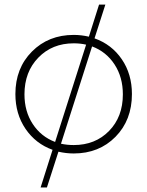

<svg xmlns="http://www.w3.org/2000/svg" viewBox="-20 -676 650 847"><path d="M47.9 -261.2Q47.9 -375 120.8 -448.5Q193.8 -522 305.2 -522Q338.4 -522 372.1 -514.2L417 -655.8H444.8L397 -506.8Q472.7 -480 517.3 -414.6Q562 -349.1 562 -261.2Q562 -146 489.5 -72.5Q417 1 305.2 1Q271.5 1 237.8 -6.8L187 150.9H159.2L211.9 -15.1Q137.2 -42 92.5 -107.7Q47.9 -173.3 47.9 -261.2ZM87.9 -259.8Q87.9 -184.6 124.5 -128.9Q161.1 -73.2 223.1 -49.8L359.9 -479Q334.5 -484.9 305.2 -484.9Q210.4 -484.9 149.2 -421.9Q87.9 -358.9 87.9 -259.8ZM249 -42Q275.9 -36.1 305.2 -36.1Q400.4 -36.1 461.2 -98.4Q522 -160.6 522 -259.8Q522 -335.4 485.4 -391.6Q448.7 -447.8 386.2 -471.2Z"/></svg>

Font: Montserrat Ultra Light
Style: Regular
Weight: 200
Designer: Julieta Ulanovsky
Foundry: Julieta Ulanovsky
Version: Version 3.001;PS 003.001;hotconv 1.0.70;makeotf.lib2.5.58329